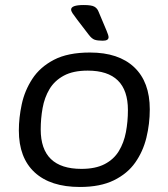

<svg xmlns="http://www.w3.org/2000/svg" viewBox="-20 -738 670 764"><path d="M298 6Q181 6 118 -52Q55 -110 55 -219Q55 -269 66.5 -323Q78 -377 108.5 -424Q139 -471 194.5 -500Q250 -529 338 -529Q452 -529 514 -470.5Q576 -412 576 -303Q576 -245 562.5 -190Q549 -135 518 -91Q487 -47 433 -20.5Q379 6 298 6ZM304 -66Q360 -66 396.5 -85Q433 -104 453 -137Q473 -170 481 -212Q489 -254 489 -300Q489 -457 329 -457Q271 -457 234 -437Q197 -417 177 -383.5Q157 -350 149.5 -308Q142 -266 142 -223Q142 -66 304 -66ZM389 -576Q368 -576 356.5 -580Q345 -584 333 -600L287 -660Q274 -677 268.5 -685.5Q263 -694 263 -700Q263 -718 313 -718Q344 -718 355.5 -711.5Q367 -705 372 -692L404 -616Q412 -597 412 -590Q412 -576 389 -576Z"/></svg>

Font: Asap Semi Expanded Semi Expanded Regular
Style: Italic
Weight: 400
Width: 6
Italic angle: -6°
Designer: Pablo Cosgaya
Foundry: Omnibus-Type
Version: Version 3.001; ttfautohint (v1.8.4.7-5d5b)